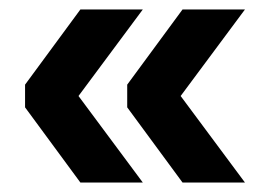

<svg xmlns="http://www.w3.org/2000/svg" viewBox="-20 -456 552 406"><path d="M150 -70 33 -229V-277L150 -436H282L146 -253L282 -70ZM366 -70 249 -229V-277L366 -436H498L362 -253L498 -70Z"/></svg>

Font: Livvic SemiBold
Style: Regular
Weight: 600
Designer: Jacques Le Bailly, Baron von Fonthausen
Version: Version 1.001; ttfautohint (v1.8.2)